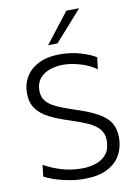

<svg xmlns="http://www.w3.org/2000/svg" viewBox="-104 -1036 790 1113"><g transform="rotate(-10 291.0 -480.0)"><path d="M300.5 10Q255.5 10 210.8 1.8Q166 -6.5 128.2 -19Q90.5 -31.5 67.5 -44.5L75.5 -112Q125.5 -84.5 180.5 -68.2Q235.5 -52 297 -52Q344 -52 382.5 -65.5Q421 -79 443.8 -108.5Q466.5 -138 466.5 -187.5Q466.5 -228 444 -254.2Q421.5 -280.5 378.8 -299.8Q336 -319 275.5 -338.5Q206.5 -360 158 -385Q109.5 -410 84 -446Q58.5 -482 58.5 -536.5Q58.5 -590 84.5 -633Q110.5 -676 161.5 -701Q212.5 -726 287 -726Q350 -726 407.5 -708.8Q465 -691.5 495.5 -671.5L487.5 -602.5Q442.5 -633.5 390 -648.2Q337.5 -663 293.5 -663Q251 -663 214 -650Q177 -637 154.5 -609.5Q132 -582 132 -538.5Q132 -502.5 151 -478.2Q170 -454 210 -435Q250 -416 313.5 -395.5Q399.5 -368 448.8 -340Q498 -312 518.8 -276.8Q539.5 -241.5 539.5 -190.5Q539.5 -134.5 514.2 -89Q489 -43.5 436.2 -16.8Q383.5 10 300.5 10ZM227.5 -789.5Q263 -834.5 297.5 -879.2Q332 -924 366.5 -968.5L442 -969.5Q401.5 -923.5 362 -879.2Q322.5 -835 283 -790.5Z"/></g></svg>

Font: Commissioner Light
Style: Regular
Weight: 300
Designer: Kostas Bartsokas
Foundry: Kostas Bartsokas
Version: Version 1.000; ttfautohint (v1.8.3)